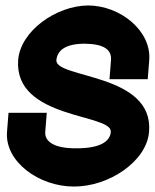

<svg xmlns="http://www.w3.org/2000/svg" viewBox="-20 -683 567 703"><path d="M526.4 -463 520.9 -393H380.9L386.4 -463C389.4 -500 362.1 -522 291.2 -523C221.2 -523 190.4 -500 186.4 -463C181.1 -395 544.7 -416 525.7 -200C517.2 -92 377.9 1 250 0C123 0 -2.8 -91 5.7 -200L11.2 -270H151.2L145.7 -200C143 -165 177.9 -139 261 -140C345 -140 382.9 -164 385.7 -200C391.1 -268 31.3 -245 46.4 -463C54.9 -570 186.1 -662 302.2 -663C420.2 -663 534.9 -570 526.4 -463Z"/></svg>

Font: Poland Can Into
Style: Of Regular
Weight: 500
Foundry: Cannot Into Space Fonts
Version: Version 1.01